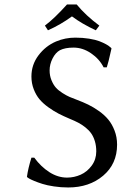

<svg xmlns="http://www.w3.org/2000/svg" viewBox="-20 -826 546 856"><path d="M278.8 -34.2Q310.5 -34.2 339.6 -47.1Q368.7 -60.1 388.9 -87.6Q409.2 -115.2 409.2 -150.9Q409.2 -175.8 403.1 -196Q397 -216.3 387 -230.7Q377 -245.1 361.1 -257.8Q345.2 -270.5 329.3 -278.8Q313.5 -287.1 292 -295.9Q263.2 -308.1 241.7 -319.1Q220.2 -330.1 196 -347.4Q171.9 -364.7 156.2 -383.3Q140.6 -401.9 130.4 -428.2Q120.1 -454.6 120.1 -484.9Q120.1 -537.6 151.6 -579.3Q183.1 -621.1 230 -641.1Q270.5 -658.2 315.9 -658.2Q348.6 -658.2 377.2 -653.6Q405.8 -648.9 422.9 -642.3Q439.9 -635.7 452.4 -628.9Q464.8 -622.1 469.7 -617.2L475.1 -612.8L477.1 -609.9Q461.9 -541.5 456.1 -525.9H441.9Q422.9 -563.5 385.7 -588.6Q348.6 -613.8 308.1 -613.8Q270 -613.8 247.1 -602.1Q227.5 -591.3 214.4 -565.4Q201.2 -539.6 201.2 -512.2Q201.2 -488.3 209.5 -468.3Q217.8 -448.2 229 -435.5Q240.2 -422.9 258.8 -411.1Q277.3 -399.4 290.5 -393.8Q303.7 -388.2 323.2 -380.9Q350.6 -370.6 373.3 -359.6Q396 -348.6 420.9 -331.1Q445.8 -313.5 462.6 -293.2Q479.5 -272.9 490.7 -243.9Q502 -214.8 502 -181.2Q502 -95.2 439.9 -42.7Q377.9 9.8 284.2 9.8Q251.5 9.8 220.7 5.1Q189.9 0.5 169.2 -6.1Q148.4 -12.7 132.6 -19.3Q116.7 -25.9 109.4 -30.3L102.1 -35.2L100.1 -38.1Q105.5 -76.2 120.1 -123H132.8Q162.6 -82.5 200.4 -58.3Q238.3 -34.2 278.8 -34.2ZM321.8 -806.2Q362.3 -756.8 422.9 -711.9L407.2 -690.9Q345.2 -719.7 300.8 -752.9Q250 -715.8 193.8 -690.9L180.2 -711.9Q222.7 -743.7 278.8 -806.2Z"/></svg>

Font: Linear Smooth
Style: Regular
Weight: 400
Designer: Philipp H. Poll, Flanker
Foundry: Philipp H. Poll, reworked by Flanker
Version: Version 1.061 | FøM Fix